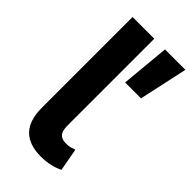

<svg xmlns="http://www.w3.org/2000/svg" viewBox="-223 -766 838 838"><g transform="rotate(45 195.5 -347.0)"><path d="M391 -704 342 -479H244L265 -704ZM199 -704V-169Q199 -135 211.5 -121.5Q224 -108 248 -108Q266 -108 277 -111Q288 -114 298 -118L317 -13Q296 -2 269.5 4Q243 10 213 10Q65 10 65 -143V-704Z"/></g></svg>

Font: Prodigy Sans SemiBold
Style: Regular
Weight: 600
Designer: Wei Huang
Foundry: Wei Huang
Version: Version 1.003; ttfautohint (v1.8.3)